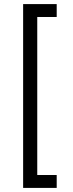

<svg xmlns="http://www.w3.org/2000/svg" viewBox="-20 -780 357 938"><path d="M93 138V-760H257V-697H162V75H257V138Z"/></svg>

Font: IBM Plex Sans KR
Style: Regular
Weight: 400
Designer: Mike Abbink; Paul van der Laan; Pieter van Rosmalen; Wujin Sim; Chorong Kim; Dohee Lee;
Foundry: Sandoll Inc.
Version: Version 1.000